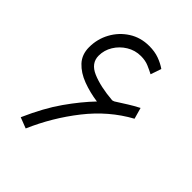

<svg xmlns="http://www.w3.org/2000/svg" viewBox="-186 -734 844 844"><g transform="rotate(45 236.0 -312.5)"><path d="M256.3 -297.9Q207 -304.7 162.6 -321.3Q118.2 -337.9 90.6 -367.4Q63 -397 63 -442.4Q63 -493.2 86.7 -536.6Q110.4 -580.1 151.9 -606.7Q193.4 -633.3 246.6 -633.3Q281.2 -633.3 307.9 -623.5Q334.5 -613.8 355.5 -599.1L338.4 -549.3Q321.8 -558.1 300.8 -567.1Q279.8 -576.2 252 -576.2Q215.8 -576.2 185.5 -557.6Q155.3 -539.1 137.2 -509.5Q119.1 -480 119.1 -445.8Q119.1 -398.9 170.2 -377.2Q221.2 -355.5 299.3 -349.1Q300.3 -349.1 303.7 -349.9Q307.1 -350.6 310.5 -352.5Q340.8 -371.6 362.3 -385.3Q383.8 -398.9 412.1 -413.6L426.8 -361.3Q323.2 -304.7 245.8 -206.3Q168.5 -107.9 118.7 7.3L68.4 -12.2Q112.3 -111.8 160.2 -179.7Q208 -247.6 256.3 -297.9Z"/></g></svg>

Font: Vazirmatn FD ExtraLight
Style: Regular
Weight: 200
Designer: Saber Rastikerdar
Foundry: Saber Rastikerdar
Version: Version 33.003